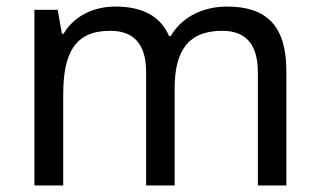

<svg xmlns="http://www.w3.org/2000/svg" viewBox="-20 -566 975 586"><path d="M673 -546C603 -546 537 -517 501 -456H496C470 -517 414 -546 332 -546C268 -546 207 -519 174 -463H169L156 -536H85V0H173V-278C173 -403 208 -472 316 -472C391 -472 426 -429 426 -345V0H513V-296C513 -410 554 -472 658 -472C732 -472 767 -429 767 -345V0H854V-349C854 -487 794 -546 673 -546Z"/></svg>

Font: Noto Sans Cuneiform
Style: Regular
Weight: 400
Designer: Monotype Design Team
Foundry: Monotype Imaging Inc.
Version: Version 2.001